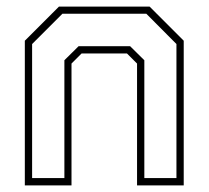

<svg xmlns="http://www.w3.org/2000/svg" viewBox="-20 -560 630 580"><path d="M55 0V-437L158 -540H432L535 -437V0H394V-368L363.5 -398.5H226.5L196 -368V0ZM77 -22H174.5V-378L217.5 -420.5H373L416 -378V-22H513V-427L422 -518.5H168.5L77 -427Z"/></svg>

Font: Tourney Thin ExtraLight
Style: Regular
Weight: 250
Version: Version 1.015